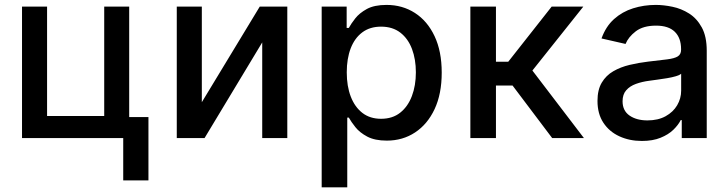

<svg xmlns="http://www.w3.org/2000/svg" viewBox="-20 -573 3024 797"><path d="M516.3 -545.5V-87H596.2V175.8H491.5V0H71.4V-545.5H175.4V-91.6H412.6V-545.5Z M817.8 -148.8 1058.2 -545.5H1172.6V0H1068.5V-397L829.2 0H713.8V-545.5H817.8Z M1315.3 204.5V-545.5H1419V-457H1427.9Q1437.1 -474.1 1454.5 -496.4Q1471.9 -518.8 1502.8 -535.7Q1533.7 -552.6 1584.5 -552.6Q1650.6 -552.6 1702.4 -519.2Q1754.3 -485.8 1783.9 -422.9Q1813.6 -360.1 1813.6 -271.7Q1813.6 -183.2 1784.1 -120.2Q1754.6 -57.2 1703.1 -23.3Q1651.6 10.7 1585.6 10.7Q1535.9 10.7 1504.4 -6Q1473 -22.7 1455.3 -45.1Q1437.5 -67.5 1427.9 -84.9H1421.5V204.5ZM1419.4 -272.7Q1419.4 -215.2 1436.1 -171.9Q1452.8 -128.6 1484.4 -104.2Q1516 -79.9 1561.8 -79.9Q1609.4 -79.9 1641.3 -105.3Q1673.3 -130.7 1689.8 -174.4Q1706.3 -218 1706.3 -272.7Q1706.3 -326.7 1690.2 -369.7Q1674 -412.6 1641.9 -437.5Q1609.7 -462.4 1561.8 -462.4Q1515.6 -462.4 1483.8 -438.6Q1452.1 -414.8 1435.7 -372.2Q1419.4 -329.5 1419.4 -272.7Z M1932.5 0V-545.5H2038.7V-316.8H2089.8L2269.9 -545.5H2401.3L2190 -280.2L2403.8 0H2272L2107.6 -218H2038.7V0Z M2644.5 12.1Q2592.7 12.1 2550.8 -7.3Q2508.9 -26.6 2484.6 -63.6Q2460.2 -100.5 2460.2 -154.1Q2460.2 -200.3 2478 -230.1Q2495.7 -259.9 2525.9 -277.3Q2556.1 -294.7 2593.4 -303.6Q2630.7 -312.5 2669.4 -317.1Q2718.4 -322.8 2748.9 -326.5Q2779.5 -330.3 2793.3 -338.8Q2807.2 -347.3 2807.2 -366.5V-369Q2807.2 -415.5 2781.1 -441.1Q2755 -466.6 2703.5 -466.6Q2649.9 -466.6 2619.1 -443Q2588.4 -419.4 2576.7 -390.6L2476.9 -413.4Q2494.7 -463.1 2528.9 -493.8Q2563.2 -524.5 2608 -538.5Q2652.7 -552.6 2702.1 -552.6Q2734.7 -552.6 2771.5 -544.9Q2808.2 -537.3 2840.4 -517Q2872.5 -496.8 2893.1 -459.3Q2913.7 -421.9 2913.7 -362.2V0H2810V-74.6H2805.8Q2795.5 -54 2774.9 -34.1Q2754.3 -14.2 2721.9 -1.1Q2689.6 12.1 2644.5 12.1ZM2667.6 -73.2Q2711.6 -73.2 2743.1 -90.6Q2774.5 -108 2791 -136.2Q2807.5 -164.4 2807.5 -196.7V-267Q2801.8 -261.4 2785.7 -256.6Q2769.5 -251.8 2748.9 -248.4Q2728.3 -245 2708.8 -242.4Q2689.3 -239.7 2676.1 -237.9Q2645.2 -234 2619.9 -224.8Q2594.5 -215.6 2579.4 -198.3Q2564.3 -181.1 2564.3 -152.7Q2564.3 -113.3 2593.4 -93.2Q2622.5 -73.2 2667.6 -73.2Z"/></svg>

Font: InterMG Medium
Style: Regular
Weight: 500
Designer: Rasmus Andersson
Foundry: rsms
Version: Version 3.019;December 26, 2023;FontCreator 15.0.0.2955 64-b